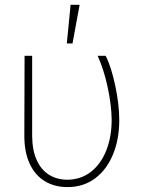

<svg xmlns="http://www.w3.org/2000/svg" viewBox="-20 -760 591 790"><path d="M112.3 -530.3V-200.2Q112.8 -141.6 130.9 -101.6Q148.9 -61.5 181.2 -41.3Q213.4 -21 255.9 -20.5Q311.5 -20.5 353 -52.2Q394.5 -84 417 -140.1Q439.5 -196.3 439.5 -267.6Q438.5 -330.1 422.6 -403.1Q406.7 -476.1 381.8 -530.3H415Q438 -484.4 454.3 -407Q470.7 -329.6 470.7 -265.6Q470.7 -187.5 445.1 -124.8Q419.4 -62 371.3 -26.1Q323.2 9.8 257.8 9.8Q204.6 9.8 164.6 -14.4Q124.5 -38.6 102.3 -86.2Q80.1 -133.8 80.1 -201.2L81.1 -530.3ZM270.5 -740.2H307.6L278.3 -581.1H254.9Z"/></svg>

Font: Pretendard Std Thin
Style: Regular
Weight: 100
Designer: Base glyphs from Inter by Rasmus Andersson; Hangeul glyphs from Noto Sans CJK(Source Han Sans) by Jang Soo-young and Kan
Foundry: Kil Hyung-jin
Version: Version 1.309